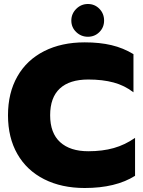

<svg xmlns="http://www.w3.org/2000/svg" viewBox="-20 -926 716 961"><path d="M337 -823Q337 -857 361.5 -881.5Q386 -906 420 -906Q454 -906 477.5 -882Q501 -858 501 -823Q501 -789 477.5 -765.5Q454 -742 420 -742Q386 -742 361.5 -765.5Q337 -789 337 -823ZM20 -349Q20 -461 67 -543.5Q114 -626 201 -670Q288 -714 404 -714Q479 -714 538 -700Q597 -686 648 -655V-464Q604 -498 549 -513Q494 -528 422 -528Q328 -528 279.5 -483Q231 -438 231 -349Q231 -260 281 -214.5Q331 -169 422 -169Q493 -169 549.5 -185Q606 -201 656 -236V-46Q559 15 404 15Q288 15 201 -29Q114 -73 67 -155Q20 -237 20 -349Z"/></svg>

Font: Prompt ExtraBold
Style: Regular
Weight: 800
Designer: Katatrad Team
Foundry: CadsonDemak
Version: Version 1.001